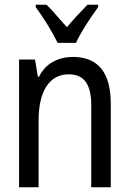

<svg xmlns="http://www.w3.org/2000/svg" viewBox="-20 -786 540 806"><path d="M60 -536H127L139 -464H144Q164 -505 201.5 -526Q239 -547 286 -547Q445 -547 445 -350V0H363V-346Q363 -410 340 -442Q317 -474 269 -474Q208 -474 175 -423.5Q142 -373 142 -279V0H60ZM130 -756V-766H175Q194 -749 242 -693L261 -672Q298 -716 347 -766H392V-756Q327 -667 299 -606H222Q206 -639 181 -680Q156 -721 130 -756Z"/></svg>

Font: Noto Sans Mono UI Cond
Style: Regular
Weight: 400
Width: 3
Monospace: yes
Designer: Monotype Design team
Foundry: Monotype Imaging Inc.
Version: Version 1.000